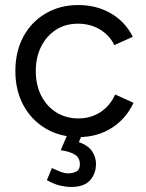

<svg xmlns="http://www.w3.org/2000/svg" viewBox="-20 -532 581 762"><path d="M293 12Q219 12 162 -21.5Q105 -55 73 -114Q41 -173 41 -250Q41 -327 72.5 -386Q104 -445 161 -478.5Q218 -512 291 -512Q363 -512 420 -479Q477 -446 507 -386L434 -353Q414 -393 376 -415.5Q338 -438 289 -438Q240 -438 202.5 -414Q165 -390 143.5 -347.5Q122 -305 122 -250Q122 -195 143.5 -152.5Q165 -110 203.5 -86Q242 -62 291 -62Q340 -62 378.5 -87Q417 -112 437 -157L510 -124Q480 -60 423 -24Q366 12 293 12ZM262 210Q243 210 220 205Q197 200 166 183L186 135Q201 142 218.5 149Q236 156 250 156Q268 156 282.5 149Q297 142 297 120Q297 95 278.5 82.5Q260 70 221 64L251 -6L304 6L293 32Q330 45 345.5 68.5Q361 92 361 118Q361 157 337.5 183.5Q314 210 262 210Z"/></svg>

Font: Figtree Light
Style: Regular
Weight: 400
Version: Version 2.002